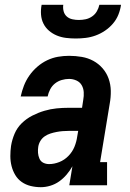

<svg xmlns="http://www.w3.org/2000/svg" viewBox="-20 -770 540 798"><path d="M150 8Q128 8 107.5 3Q87 -2 70.5 -13.5Q54 -25 43.5 -42.5Q33 -60 28 -80Q23 -100 23 -121.5Q23 -143 26 -164Q30 -189 40.5 -214Q51 -239 70.5 -258Q90 -277 114.5 -289.5Q139 -302 164.5 -309.5Q190 -317 215 -319.5Q240 -322 266 -322H321L326 -355Q329 -371 328 -387Q327 -403 319.5 -416Q312 -429 297.5 -435.5Q283 -442 267 -442Q252 -442 236.5 -437.5Q221 -433 208.5 -423Q196 -413 188.5 -398.5Q181 -384 178 -369H66Q71 -392 79.5 -414Q88 -436 102 -456Q116 -476 135 -492.5Q154 -509 176 -519.5Q198 -530 221 -534Q244 -538 267 -538Q294 -538 320 -533.5Q346 -529 368 -517Q390 -505 406.5 -486Q423 -467 431.5 -443Q440 -419 440.5 -392.5Q441 -366 436 -339L396 -96H425V0H268L281 -79Q271 -61 257 -44.5Q243 -28 226 -16Q209 -4 189 2Q169 8 150 8ZM184 -88Q205 -88 226.5 -96.5Q248 -105 264.5 -122Q281 -139 289.5 -160Q298 -181 301 -203L305 -226H266Q253 -226 240.5 -225Q228 -224 215 -221.5Q202 -219 189.5 -215Q177 -211 166 -203.5Q155 -196 148 -184.5Q141 -173 139 -160Q137 -147 138 -134.5Q139 -122 144 -110.5Q149 -99 160 -93.5Q171 -88 184 -88ZM295 -610Q274 -610 254 -612.5Q234 -615 216 -622.5Q198 -630 183.5 -642.5Q169 -655 160.5 -672Q152 -689 150.5 -709.5Q149 -730 153 -750H243Q241 -736 244.5 -723Q248 -710 257.5 -701.5Q267 -693 280.5 -690Q294 -687 307 -687Q322 -687 336 -690Q350 -693 362.5 -701.5Q375 -710 382.5 -723Q390 -736 393 -750H483Q480 -729 472 -709Q464 -689 449.5 -672Q435 -655 416.5 -642.5Q398 -630 377.5 -622.5Q357 -615 336 -612.5Q315 -610 295 -610Z"/></svg>

Font: Iosevka Curly Slab Oblique
Style: Bold
Weight: 700
Italic angle: -9°
Monospace: yes
Designer: Belleve Invis
Foundry: Belleve Invis
Version: Version 11.1.0; ttfautohint (v1.8.3)